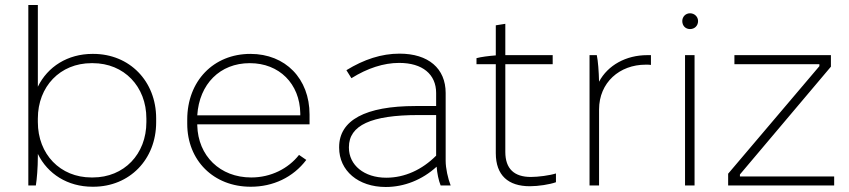

<svg xmlns="http://www.w3.org/2000/svg" viewBox="-20 -740 3388 766"><path d="M349 5H352C497 5 603 -104 603 -252V-268C603 -416 497 -525 352 -525H349C250 -525 170 -474 131 -394V-720H93V0H123C127 -24 131 -71 131 -115V-126C170 -46 250 5 349 5ZM345 -32C220 -32 131 -125 131 -253V-267C131 -395 220 -488 345 -488H350C475 -488 564 -395 564 -267V-253C564 -125 475 -32 350 -32Z M980 5H981C1069 5 1149 -32 1202 -102L1173 -122C1130 -67 1060 -32 983 -32H982C858 -32 770 -118 767 -240V-244H1215V-283C1215 -426 1119 -525 979 -525C832 -525 727 -417 727 -263V-246C727 -100 832 5 980 5ZM767 -280C775 -405 858 -488 976 -488H977C1094 -488 1176 -406 1178 -288V-280Z M1519 6C1592 6 1664 -22 1722 -75C1724 -48 1730 -20 1738 0H1778C1767 -28 1758 -69 1758 -98V-369C1758 -467 1689 -526 1574 -526C1502 -526 1432 -503 1362 -460L1382 -428C1446 -468 1511 -489 1572 -489H1573C1665 -489 1720 -444 1720 -369V-317H1638C1437 -317 1333 -260 1333 -153V-151C1333 -59 1409 6 1519 6ZM1521 -31C1433 -31 1372 -81 1372 -151V-153C1372 -240 1461 -281 1649 -281H1720V-119C1664 -63 1595 -31 1521 -31Z M2094 3C2128 3 2173 -4 2198 -13V-48C2173 -40 2127 -34 2098 -34C2032 -34 1996 -66 1996 -134V-484H2185V-520H1996V-645L1958 -639V-519C1931 -517 1899 -513 1881 -508V-484H1958V-129C1958 -40 2008 3 2094 3Z M2332 0H2370V-303C2370 -411 2452 -482 2556 -482C2561 -482 2573 -482 2577 -481V-520H2562C2478 -520 2405 -480 2370 -414C2369 -455 2366 -496 2361 -520H2332Z M2733 -624C2751 -624 2765 -637 2765 -656C2765 -673 2751 -687 2733 -687C2715 -687 2702 -673 2702 -656C2702 -637 2715 -624 2733 -624ZM2713 0H2751V-520H2713Z M2885 0H3308V-36H2932V-44L3295 -474V-520H2910V-484H3249V-476L2885 -47Z"/></svg>

Font: Fixel Display ExtraLight
Style: Regular
Weight: 200
Designer: AlfaBravo + MacPaw
Foundry: Kyrylo Tkachov, Marchela Mozhyna, Serhii Makarenko, Maria Weinstein, Zakhar Kryvoshyya
Version: Version 1.211